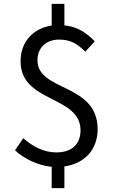

<svg xmlns="http://www.w3.org/2000/svg" viewBox="-20 -856 595 999"><path d="M249 123H315V10C421 -5 488 -78 488 -184C488 -424 175 -379 175 -542C175 -607 219 -650 288 -650C349 -650 383 -627 424 -587L473 -641C432 -683 386 -717 315 -724V-836H249V-723C152 -709 87 -638 87 -537C87 -320 399 -360 399 -178C399 -108 356 -63 273 -63C205 -63 148 -96 101 -137L58 -74C105 -30 177 5 249 12Z"/></svg>

Font: Source Han Sans JP
Style: Regular
Weight: 400
Designer: Ryoko NISHIZUKA 西塚涼子 (kana, bopomofo & ideographs); Paul D. Hunt (Latin, Greek & Cyrillic); Sandoll Communications 산돌커뮤니
Foundry: Adobe
Version: Version 2.004;hotconv 1.0.118;makeotfexe 2.5.65603